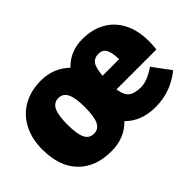

<svg xmlns="http://www.w3.org/2000/svg" viewBox="-99 -818 1102 1102"><g transform="rotate(-45 452.5 -267.0)"><path d="M886 -211H562Q570 -157 595.5 -138.5Q621 -120 669 -120Q697 -120 726 -131.5Q755 -143 790 -167L870 -59Q773 20 650 20Q535 20 465 -50Q398 20 291 20Q163 20 90 -55Q17 -130 17 -268Q17 -354 50.5 -418.5Q84 -483 146 -518.5Q208 -554 291 -554Q392 -554 463 -486Q529 -554 628 -554Q707 -554 766 -521Q825 -488 857.5 -425Q890 -362 890 -274Q890 -249 886 -211ZM695 -330Q694 -377 680.5 -403Q667 -429 632 -429Q599 -429 582.5 -406Q566 -383 561 -323H695ZM362 -268Q362 -343 345 -377.5Q328 -412 291 -412Q254 -412 237 -377.5Q220 -343 220 -268Q220 -190 237 -156Q254 -122 291 -122Q328 -122 345 -156Q362 -190 362 -268Z"/></g></svg>

Font: FiraGO Heavy
Style: Regular
Weight: 900
Designer: bBox Type
Foundry: bBox Type GmbH
Version: Version 1.001